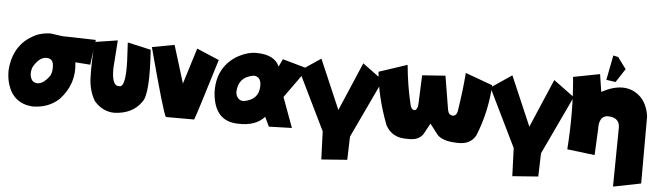

<svg xmlns="http://www.w3.org/2000/svg" viewBox="-62 -923 4620 1353"><g transform="rotate(5 2248.0 -246.0)"><path d="M264.2 -515.1Q284.7 -512.7 348.6 -503.4L585 -497.6L561 -320.3L455.1 -328.1Q475.1 -176.8 369.1 -63Q294.4 8.3 178.7 8.3Q43.5 -2.4 3.4 -135.7Q-9.3 -178.7 -8.8 -233.4Q6.3 -431.6 178.2 -501Q223.6 -515.1 264.2 -515.1ZM148.9 -215.3Q155.8 -157.7 201.7 -157.7Q244.1 -157.7 287.1 -218.3Q301.8 -244.6 299.8 -283.7Q299.8 -341.3 249.5 -341.3Q197.8 -341.3 156.2 -265.6Q147.5 -240.2 148.9 -215.3Z M739.7 -507.8 725.6 -310.1Q724.6 -183.1 776.4 -187.5Q824.2 -178.2 817.9 -367.7L811 -499.5L976.1 -462.4Q998 -149.9 950.2 -92.3Q888.2 -2.9 760.3 2.4Q676.8 2.4 616.2 -67.4Q570.8 -142.6 570.8 -244.6Q567.4 -334 579.1 -482.9Z M1141.1 -511.2 1223.1 -245.1 1302.2 -499 1460.4 -432.1Q1336.9 -27.8 1324.2 0.5H1124.5Q1107.4 -14.6 982.9 -481.9Z M1719.2 -504.9Q1849.1 -504.9 1884.3 -422.9L1910.2 -477.1L2090.8 -426.3L1937.5 -212.4L2015.6 0L1853 4.9L1821.3 -62Q1757.8 9.3 1629.9 2.9Q1467.8 -1.5 1451.2 -196.3Q1442.4 -372.1 1578.6 -460.9Q1652.8 -504.9 1719.2 -504.9ZM1603.5 -215.3Q1612.8 -159.2 1659.7 -159.2Q1762.7 -176.3 1767.6 -267.6Q1771.5 -341.8 1715.8 -343.8Q1605.5 -325.7 1603.5 -215.3Z M2180.2 -504.9 2330.6 -154.8 2477.1 -497.6 2624 -389.6 2428.7 24.9 2423.8 189.5 2241.2 203.1 2233.9 4.9 2033.7 -406.2Z M2789.1 -514.2Q2803.2 -366.7 2832.5 -244.6Q2841.3 -194.8 2871.1 -201.7Q2888.7 -212.9 2889.2 -249L2897.5 -449.7L3061.5 -461.4L3101.1 -221.2Q3107.4 -187 3137.7 -185.1Q3163.6 -186.5 3169.9 -220.7Q3193.8 -372.1 3202.6 -493.2L3395.5 -422.9Q3384.8 -232.4 3315.4 -62Q3278.3 6.3 3188.5 2.9Q3079.1 1.5 3041.5 -43L2985.8 -115.7L2944.3 -40Q2912.6 10.7 2831.5 5.4Q2724.1 8.8 2677.7 -78.1Q2604 -272 2588.9 -447.8Z M3531.2 -504.9 3681.6 -154.8 3828.1 -497.6 3975.1 -389.6 3779.8 24.9 3774.9 189.5 3592.3 203.1 3585 4.9 3384.8 -406.2Z M4305.7 214.4 4310.5 -209Q4305.2 -279.3 4218.8 -275.9Q4163.6 -267.1 4166 -181.2L4157.2 4.4L3961.9 -19.5Q3981.4 -288.1 3958 -531.2L4146 -567.4L4165 -443.4Q4326.7 -530.3 4431.6 -442.4Q4487.8 -394.5 4502 -299.8L4501.5 175.3ZM4227.5 -706.1 4262.2 -698.7 4322.3 -617.7 4259.3 -521.5 4193.4 -531.2Z"/></g></svg>

Font: Lapsus Pro (theguybrush.com)
Style: Bold
Weight: 700
Designer: Jose Roses
Version: Version 1.00 February 9, 2018, initial release